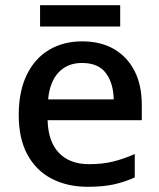

<svg xmlns="http://www.w3.org/2000/svg" viewBox="-20 -708 613 738"><path d="M296 -549Q367 -549 418 -519.5Q469 -490 497 -435.5Q525 -381 525 -305V-246H163Q165 -164 206.5 -120.5Q248 -77 322 -77Q374 -77 414.5 -87Q455 -97 498 -116V-26Q458 -8 416.5 1Q375 10 317 10Q239 10 179 -21Q119 -52 85.5 -113.5Q52 -175 52 -266Q52 -356 82.5 -419.5Q113 -483 168 -516Q223 -549 296 -549ZM295 -466Q239 -466 205 -429.5Q171 -393 165 -326H417Q416 -388 387 -427Q358 -466 295 -466ZM442 -688V-606H134V-688Z"/></svg>

Font: Noto Sans Nag Mundari Medium
Style: Regular
Weight: 500
Version: Version 1.000